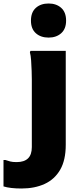

<svg xmlns="http://www.w3.org/2000/svg" viewBox="-110 -838 465 1098"><path d="M168 -623Q123 -623 95 -648Q67 -673 67 -720Q67 -768 95 -793Q123 -818 168 -818Q212 -818 240 -793Q268 -768 268 -720Q268 -673 240 -648Q212 -623 168 -623ZM13 240Q-19 240 -45 237Q-71 234 -90 228V77H-79Q-64 82 -51 85.5Q-38 89 -15 89Q28 89 50 68Q72 47 72 3V-382Q72 -402 71 -432.5Q70 -463 68 -492Q66 -521 61 -539L64 -547H266V-10Q266 78 234 133Q202 188 145 214Q88 240 13 240Z"/></svg>

Font: Kufam ExtraBold
Style: Regular
Weight: 800
Designer: Wael Morcos, Artur Schmal
Foundry: Original Type
Version: Version 1.300; ttfautohint (v1.8.3)